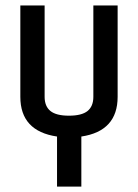

<svg xmlns="http://www.w3.org/2000/svg" viewBox="-20 -690 510 710"><path d="M280.8 -185.1V0H190.9V-185.1Q55.2 -205.1 55.2 -332V-669.9H145V-332Q145 -296.9 166.5 -279.5Q188 -262.2 234.9 -262.2Q282.2 -262.2 303.7 -279.5Q325.2 -296.9 325.2 -332V-669.9H415V-332Q415 -205.1 280.8 -185.1Z"/></svg>

Font: Unica One
Style: Bold
Weight: 400
Designer: Eduardo Rodriguez Tunni
Foundry: Eduardo Rodriguez Tunni
Version: Version 1.001